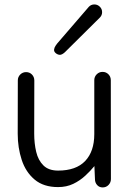

<svg xmlns="http://www.w3.org/2000/svg" viewBox="-20 -819 571 852"><path d="M398.9 -799.3Q412.6 -799.3 422.9 -789.3Q433.1 -779.3 433.1 -765.1Q433.1 -751 423.3 -741.2L267.6 -586.9Q254.4 -575.2 245.1 -575.7Q235.8 -576.2 227.5 -583Q218.8 -590.3 220 -599.1Q221.2 -607.9 226.1 -615.2Q231 -622.6 233.4 -625.5L374 -788.6Q383.8 -799.3 398.9 -799.3ZM435.5 12.7Q420.4 12.7 410.9 2Q401.4 -8.8 401.4 -23.9L398.9 -82Q381.8 -61 358.4 -39.3Q335 -17.6 305.2 -3.2Q275.4 11.2 237.8 11.2Q173.3 11.2 133.8 -22Q94.2 -55.2 76.4 -109.4Q58.6 -163.6 58.6 -225.6L59.1 -462.4Q59.1 -477.5 69.8 -488.3Q80.6 -499 95.7 -499Q111.3 -499 121.8 -488.3Q132.3 -477.5 132.3 -461.9L131.8 -225.6Q131.8 -182.6 140.6 -145.3Q149.4 -107.9 172.6 -85Q195.8 -62 237.8 -62Q317.4 -62 357.9 -104.5Q398.4 -147 398.4 -224.1V-463.4Q398.4 -478.5 409.2 -489.3Q419.9 -500 435.1 -500Q450.7 -500 461.2 -489.3Q471.7 -478.5 471.7 -462.9L472.2 -24.4Q472.2 -9.3 461.7 1.7Q451.2 12.7 435.5 12.7Z"/></svg>

Font: Manjari
Style: Regular
Weight: 400
Designer: Santhosh Thottingal <santhosh.thottingal@gmail.com>
Foundry: SMC
Version: Version 2.000